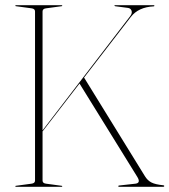

<svg xmlns="http://www.w3.org/2000/svg" viewBox="-20 -720 653 740"><path d="M144 -24Q144 -13.5 158 -12L217 -4Q220 -4 220 -2Q220 0 217 0H42Q39 0 39 -2Q39 -4 42 -4L101 -12Q115 -13.5 115 -24V-676Q115 -686.5 101 -688L42 -696Q39 -696 39 -698Q39 -700 42 -700H217Q220 -700 220 -698Q220 -696 217 -696L158 -688Q144 -686.5 144 -676V-217.5L482 -658Q490.5 -669.5 487 -678.8Q483.5 -688 473.5 -689.5L424 -696Q421 -697 421 -698.5Q421 -700 423.5 -700H573Q575 -700 575 -698Q575 -695.5 572.5 -695.5Q513.5 -692.5 484.5 -655L304 -421L538.5 -41Q548.5 -24.5 563.5 -16.8Q578.5 -9 609 -6Q613 -6 613 -3Q613 0 609 0H438Q436 0 436 -2.5Q436 -5 439 -5L501.5 -12Q524 -14.5 509 -38.5L286.5 -398L144 -213.5Z"/></svg>

Font: Fraunces 144pt S000 Thin
Style: Regular
Weight: 100
Version: Version 1.000; ttfautohint (v1.8.3)